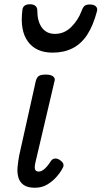

<svg xmlns="http://www.w3.org/2000/svg" viewBox="-20 -865 476 901"><path d="M144 16Q109 16 90.5 2.5Q72 -11 66 -33Q60 -55 62.5 -81.5Q65 -108 70 -135L148 -485Q153 -503 163 -509Q173 -515 196 -515Q218 -515 229 -506.5Q240 -498 236 -485L147 -106Q143 -90 143 -80Q143 -70 147.5 -65Q152 -60 161 -60Q171 -60 180.5 -66Q190 -72 200 -83.5Q210 -95 220 -111Q227 -120 238 -121Q249 -122 261 -114Q274 -105 277 -96Q280 -87 275 -78Q265 -58 246.5 -36.5Q228 -15 202.5 0.5Q177 16 144 16ZM227 -618Q149 -618 111 -670Q73 -722 85 -817Q86 -831 95 -838Q104 -845 120 -845Q138 -845 146.5 -837Q155 -829 155 -817Q155 -765 176.5 -735.5Q198 -706 238 -706Q282 -706 314.5 -738.5Q347 -771 363 -814Q369 -831 377 -837.5Q385 -844 401 -844Q421 -844 430 -835Q439 -826 435 -812Q417 -744 389 -701.5Q361 -659 320.5 -638.5Q280 -618 227 -618Z"/></svg>

Font: Playwrite AT
Style: Italic
Weight: 400
Italic angle: -13.0072°
Designer: Veronika Burian, José Scaglione
Foundry: TypeTogether
Version: Version 1.002